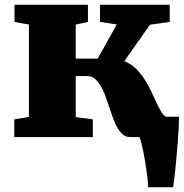

<svg xmlns="http://www.w3.org/2000/svg" viewBox="-20 -576 772 807"><path d="M40 -74.2 101.6 -84.5V-472.7L41 -483.9V-555.7H349.6V-483.9L298.3 -472.7V-329.6H390.6L470.7 -473.1L400.4 -483.9V-555.7H693.4V-483.9L610.4 -472.2L502.4 -318.8Q530.3 -308.1 551 -287.6Q571.8 -267.1 587.4 -242.9Q603 -218.8 615.2 -192.6Q627.4 -166.5 637.7 -144.3Q647.9 -122.1 657.7 -106Q667.5 -89.8 678.7 -85.4H732.4Q732.4 -65.9 731 -37.6Q729.5 -9.3 727.1 22Q724.6 53.2 721.7 85.2Q718.8 117.2 716.1 143.6Q713.4 169.9 710.9 188.2Q708.5 206.5 707 210.9H603Q603 202.1 601.3 185.5Q599.6 168.9 596.7 147.9Q593.8 127 590.1 104.2Q586.4 81.5 582.3 61Q578.1 40.5 574 24.2Q569.8 7.8 565.9 0H525.9Q508.8 0 495.8 -11Q482.9 -22 472.9 -40Q462.9 -58.1 454.6 -81.1Q446.3 -104 438.5 -127.9Q430.7 -151.9 422.1 -174.8Q413.6 -197.8 402.8 -215.8Q392.1 -233.9 378.4 -245.1Q364.7 -256.3 346.2 -256.3H298.3V-84L370.1 -74.2V0H40Z"/></svg>

Font: Merriweather UltraBold
Style: Regular
Weight: 900
Designer: Eben Sorkin ( sorkintype@gmail.com )
Foundry: Eben Sorkin
Version: Version 1.570; ttfautohint (v1.3) -l 8 -r 32 -G 0 -x 0 -H 60